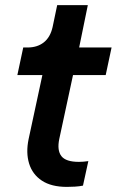

<svg xmlns="http://www.w3.org/2000/svg" viewBox="-20 -726 457 752"><path d="M242 6Q181 6 144 -18.5Q107 -43 94 -85.5Q81 -128 92 -181L146 -432H48L71 -540H88Q126 -540 151.5 -560Q177 -580 186 -620L204 -706H324L290 -540H417L394 -432H266L212 -181Q203 -137 220.5 -114.5Q238 -92 289 -92Q306 -92 326 -95L305 1Q291 4 273.5 5Q256 6 242 6Z"/></svg>

Font: Plus Jakarta Display Medium
Style: Italic
Weight: 500
Italic angle: -12°
Designer: Gumpita Rahayu
Foundry: Tokotype Studio
Version: Version 1.000